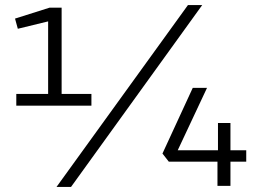

<svg xmlns="http://www.w3.org/2000/svg" viewBox="-20 -730 1016 754"><path d="M169 -319V-646L50 -617L39 -657L175 -700H222V-319ZM44 -361H339V-315H44ZM202 4 718 -710H774L259 4ZM947 -95H885V0H834V-95H643L618 -127L737 -385H793L678 -140H836V-247H885V-140H947Z"/></svg>

Font: REM ExtraLight
Style: Regular
Weight: 250
Designer: Octavio Pardo
Foundry: Ashler Design
Version: Version 1.005;gftools[0.9.28]